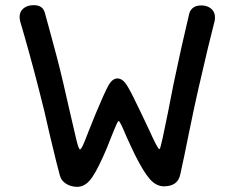

<svg xmlns="http://www.w3.org/2000/svg" viewBox="-20 -725 909 744"><path d="M212 -45Q204 -72 173 -202Q152 -298 130 -381Q96 -514 58 -643Q56 -653 56 -660Q56 -680 71 -692.5Q86 -705 111 -705Q129 -705 140 -697Q151 -689 155 -671L172 -609Q203 -498 225 -404L249 -299Q267 -220 276 -183Q285 -146 290 -146Q294 -146 301.5 -162.5Q309 -179 315 -195Q321 -211 324 -218L351 -285Q384 -364 399.5 -392.5Q415 -421 435 -421Q455 -421 471.5 -395Q488 -369 522 -297L532 -276L560 -217Q573 -188 583.5 -167.5Q594 -147 598 -147Q601 -147 610.5 -191Q620 -235 631 -290L653 -402Q682 -541 713 -671Q717 -687 729 -695.5Q741 -704 760 -704Q783 -704 798 -691.5Q813 -679 813 -658Q813 -650 812 -645Q791 -565 749 -382Q734 -317 712 -209Q693 -114 679 -51Q670 -3 615 -3Q586 -3 561.5 -30Q537 -57 502 -127Q486 -160 469 -198Q445 -256 440 -256Q437 -256 431.5 -243.5Q426 -231 420.5 -217.5Q415 -204 411 -194Q393 -147 380 -119Q349 -50 327.5 -25.5Q306 -1 279 -1Q255 -1 236 -13Q217 -25 212 -45Z"/></svg>

Font: Mali Medium
Style: Regular
Weight: 500
Version: Version 1.000; ttfautohint (v1.6)